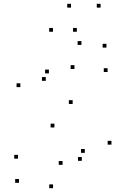

<svg xmlns="http://www.w3.org/2000/svg" viewBox="-20 -969 660 1009"><path d="M539.5 -718.8V-738.8H519.5V-718.8ZM408 -733V-753H388V-733ZM87 -511.2V-531.2H67V-511.2ZM266 -299.2V-319.2H246V-299.2ZM425.7 -165.8V-185.8H405.7V-165.8ZM409.8 -123.8V-143.8H389.8V-123.8ZM308.8 -102.7V-122.7H288.8V-102.7ZM74.8 -135.2V-155.2H54.8V-135.2ZM79.8 -8.3V-28.3H59.8V-8.3ZM258.8 20V0H238.8V20ZM565.8 -208.9V-228.9H545.8V-208.9ZM361.8 -422.6V-442.6H341.8V-422.6ZM220.5 -544.1V-564.1H200.5V-544.1ZM237 -583.3V-603.3H217V-583.3ZM371.3 -606.5V-626.5H351.3V-606.5ZM545.4 -590.6V-610.6H525.4V-590.6ZM353.2 -929V-949H333.2V-929ZM508.6 -929V-949H488.6V-929ZM383.8 -802.1V-822.1H363.8V-802.1ZM258.4 -802.1V-822.1H238.4V-802.1Z"/></svg>

Font: Monaspace Argon Dots Var
Style: Regular
Weight: 400
Designer: Riley Cran and the Lettermatic Team
Version: Version 1.100 (Monaspace Argon Dots)